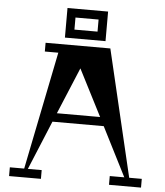

<svg xmlns="http://www.w3.org/2000/svg" viewBox="-63 -1037 940 1093"><g transform="rotate(5 407.0 -491.0)"><path d="M278 -982H510V-813H278ZM460 -863V-932H328V-863ZM784 -50V0H601V-50H684L542 -330H249L133 -50H212V0H30V-50H112L248 -724H171V-774H541L712 -50ZM270 -380H517L381 -646Z"/></g></svg>

Font: Chokokutai
Style: Regular
Weight: 400
Designer: 108号,108go
Foundry: Font Zone 108
Version: Version 1.000; ttfautohint (v1.8.3)